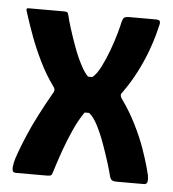

<svg xmlns="http://www.w3.org/2000/svg" viewBox="-41 -511 494 549"><g transform="rotate(5 205.5 -236.0)"><path d="M24 0Q16 0 14.5 -6.5Q13 -13 14.5 -20Q16 -27 16 -29Q18 -39 25.5 -59.5Q33 -80 45 -108.5Q57 -137 74 -170Q91 -203 111 -238Q114 -243 113.5 -247Q113 -251 109 -256Q86 -288 68.5 -324Q51 -360 39 -392.5Q27 -425 20.5 -445.5Q14 -466 14 -466Q13 -472 18 -472H121Q127 -472 130 -470.5Q133 -469 135 -460Q137 -450 144.5 -426Q152 -402 162 -374.5Q172 -347 184 -324Q196 -301 206 -292Q210 -292 212.5 -292Q215 -292 218 -292Q230 -301 241.5 -323.5Q253 -346 263 -373Q273 -400 279.5 -423.5Q286 -447 288 -457Q290 -465 293.5 -468.5Q297 -472 309 -472H386Q389 -472 393.5 -470.5Q398 -469 397 -460Q395 -451 389.5 -430Q384 -409 373.5 -380.5Q363 -352 346.5 -319.5Q330 -287 307 -255Q300 -248 308 -237Q333 -202 350.5 -166.5Q368 -131 378.5 -101Q389 -71 394.5 -51Q400 -31 401 -26Q403 -15 401.5 -7.5Q400 0 392 0H314Q303 0 299 -3.5Q295 -7 293 -15Q290 -28 282.5 -52Q275 -76 265 -104Q255 -132 243 -155.5Q231 -179 218 -189Q212 -189 212 -189Q212 -189 211.5 -189Q211 -189 205 -189Q189 -166 175.5 -136Q162 -106 152 -78Q142 -50 136 -31Q130 -12 130 -12Q128 -4 125 -2Q122 0 114 0Z"/></g></svg>

Font: Glory Thin SemiBold
Style: Regular
Weight: 600
Version: Version 1.011